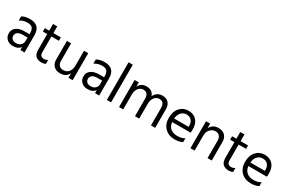

<svg xmlns="http://www.w3.org/2000/svg" viewBox="122 -1911 4652 3121"><g transform="rotate(30 2448.5 -350.5)"><path d="M228 -61Q282 -61 314 -91.5Q346 -122 346 -169V-234H258Q194 -234 162 -209Q130 -184 130 -146Q130 -108 155 -84.5Q180 -61 228 -61ZM347 -60Q308 5 205 5Q134 5 90.5 -37Q47 -79 47 -143Q47 -216 102.5 -256.5Q158 -297 254 -297H346V-323Q346 -383 319 -413.5Q292 -444 228 -444Q147 -444 84 -401V-480Q141 -515 234 -515Q425 -515 425 -321V0H347Z M819 -13Q786 5 745 5Q595 5 595 -148V-443H514V-507H595V-633H674V-507H814V-443H674V-146Q674 -65 750 -65Q789 -65 819 -88Z M1328 0H1249V-88Q1209 6 1090 6Q1015 6 971.5 -38.5Q928 -83 928 -158V-507H1007V-178Q1007 -123 1035 -94Q1063 -65 1111 -65Q1174 -65 1211.5 -109Q1249 -153 1249 -228V-507H1328Z M1629 -61Q1683 -61 1715 -91.5Q1747 -122 1747 -169V-234H1659Q1595 -234 1563 -209Q1531 -184 1531 -146Q1531 -108 1556 -84.5Q1581 -61 1629 -61ZM1748 -60Q1709 5 1606 5Q1535 5 1491.5 -37Q1448 -79 1448 -143Q1448 -216 1503.5 -256.5Q1559 -297 1655 -297H1747V-323Q1747 -383 1720 -413.5Q1693 -444 1629 -444Q1548 -444 1485 -401V-480Q1542 -515 1635 -515Q1826 -515 1826 -321V0H1748Z M2049 0H1970V-707H2049Z M2877 0H2798V-328Q2798 -443 2701 -443Q2653 -443 2615 -399.5Q2577 -356 2577 -277V0H2498V-328Q2498 -443 2401 -443Q2353 -443 2315 -399.5Q2277 -356 2277 -277V0H2199V-507H2277V-425Q2319 -514 2420 -514Q2537 -514 2568 -415Q2590 -463 2629.5 -488.5Q2669 -514 2718 -514Q2797 -514 2837 -469Q2877 -424 2877 -348Z M3387 -26Q3328 5 3243 5Q3128 5 3057.5 -65.5Q2987 -136 2987 -252Q2987 -373 3050 -443Q3113 -513 3212 -513Q3307 -513 3363 -452Q3419 -391 3419 -279Q3419 -247 3414 -220H3068Q3077 -145 3125 -105Q3173 -65 3251 -65Q3336 -65 3387 -100ZM3212 -444Q3155 -444 3115 -403Q3075 -362 3068 -286H3340V-306Q3340 -369 3306 -406.5Q3272 -444 3212 -444Z M3939 0H3860V-328Q3860 -384 3831.5 -413.5Q3803 -443 3757 -443Q3700 -443 3658.5 -399Q3617 -355 3617 -277V0H3539V-507H3617V-419Q3662 -514 3777 -514Q3851 -514 3895 -469Q3939 -424 3939 -349Z M4333 -13Q4300 5 4259 5Q4109 5 4109 -148V-443H4028V-507H4109V-633H4188V-507H4328V-443H4188V-146Q4188 -65 4264 -65Q4303 -65 4333 -88Z M4818 -26Q4759 5 4674 5Q4559 5 4488.5 -65.5Q4418 -136 4418 -252Q4418 -373 4481 -443Q4544 -513 4643 -513Q4738 -513 4794 -452Q4850 -391 4850 -279Q4850 -247 4845 -220H4499Q4508 -145 4556 -105Q4604 -65 4682 -65Q4767 -65 4818 -100ZM4643 -444Q4586 -444 4546 -403Q4506 -362 4499 -286H4771V-306Q4771 -369 4737 -406.5Q4703 -444 4643 -444Z"/></g></svg>

Font: Hind Siliguri
Style: Regular
Weight: 400
Designer: Jyotish Sonowal
Foundry: Indian Type Foundry
Version: Version 1.001;PS 1.0;hotconv 1.0.86;makeotf.lib2.5.63406; tt